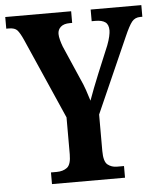

<svg xmlns="http://www.w3.org/2000/svg" viewBox="-52 -759 675 804"><g transform="rotate(-5 286.0 -357.0)"><path d="M134 0V-49H158Q185 -49 202 -62Q219 -75 219 -118V-273L70 -612Q57 -641 46.5 -653Q36 -665 11 -665H0V-714H277V-665H267Q242 -665 229 -653.5Q216 -642 216 -624Q216 -613 220 -598Q224 -583 229 -570L289 -432Q302 -404 310 -380.5Q318 -357 325 -334Q333 -357 344 -385Q355 -413 368 -445L415 -558Q423 -579 426.5 -595Q430 -611 430 -620Q430 -645 416 -655Q402 -665 375 -665H359V-714H572V-665H563Q541 -665 528 -649Q515 -633 495 -587L356 -273V-120Q356 -75 372.5 -62Q389 -49 411 -49H441V0Z"/></g></svg>

Font: Noto Serif Tamil ExtraCondensed
Style: Bold
Weight: 700
Width: 2
Designer: Indian Type Foundry, Tom Grace, and the Monotype Design Team
Foundry: Monotype Imaging Inc.
Version: Version 2.004; ttfautohint (v1.8.4.7-5d5b)